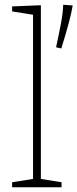

<svg xmlns="http://www.w3.org/2000/svg" viewBox="-20 -788 326 808"><path d="M239 -21V0H31V-21L119 -35V-726L31 -740V-761L152 -766V-35ZM238 -584 216 -589Q228 -644 236.5 -689Q245 -734 246 -768L286 -765Q281 -734 268.5 -688Q256 -642 238 -584Z"/></svg>

Font: Bitter ExtraLight
Style: Regular
Weight: 200
Designer: Sol Matas, and Bitter project Authors
Foundry: Sol Matas
Version: Version 2.001